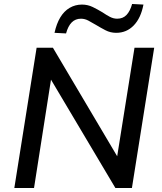

<svg xmlns="http://www.w3.org/2000/svg" viewBox="-20 -945 813 965"><path d="M52 0 164 -705H246L580 -141H566L656 -705H755L643 0H560L226 -562H239L151 0ZM312 -777 254 -780Q264 -826 283 -857.5Q302 -889 330 -905.5Q358 -922 392 -922Q421 -922 446.5 -909.5Q472 -897 495 -883Q514 -870 532 -860.5Q550 -851 569 -851Q598 -851 616 -870Q634 -889 644 -925L701 -922Q688 -854 652 -817Q616 -780 564 -780Q535 -780 510 -793Q485 -806 462 -820Q442 -832 424 -841.5Q406 -851 387 -851Q359 -851 340.5 -832.5Q322 -814 312 -777Z"/></svg>

Font: Nunito Sans 10pt SemiBold
Style: Italic
Weight: 600
Italic angle: -9°
Designer: Vernon Adams
Foundry: Vernon Adams
Version: Version 3.101;gftools[0.9.27]